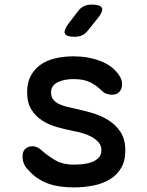

<svg xmlns="http://www.w3.org/2000/svg" viewBox="-20 -805 640 835"><path d="M301 10Q270 10 241.5 6Q213 2 188.5 -7Q164 -16 142 -31Q120 -46 100 -69Q89 -80 83.5 -94.5Q78 -109 78 -124Q78 -148 91 -158.5Q104 -169 120 -169Q131 -169 140.5 -165Q150 -161 161 -151Q192 -124 223.5 -106.5Q255 -89 300 -89Q317 -89 338.5 -91Q360 -93 378 -99.5Q396 -106 408.5 -118.5Q421 -131 421 -152Q421 -172 408.5 -186Q396 -200 378 -210Q360 -220 338.5 -226Q317 -232 300 -235Q265 -242 229 -252Q193 -262 164 -280.5Q135 -299 116.5 -328.5Q98 -358 98 -404Q98 -446 114 -475.5Q130 -505 157 -524Q184 -543 221 -551.5Q258 -560 300 -560Q364 -560 417 -539.5Q470 -519 497 -479Q504 -469 507.5 -459Q511 -449 511 -439Q511 -419 499.5 -406Q488 -393 467 -393Q456 -393 444 -397Q432 -401 421 -412Q400 -433 372.5 -447Q345 -461 300 -461Q279 -461 261.5 -457.5Q244 -454 230.5 -447Q217 -440 209.5 -429.5Q202 -419 202 -403Q202 -385 211 -373Q220 -361 235 -353.5Q250 -346 267.5 -341.5Q285 -337 300 -334Q338 -326 378 -314.5Q418 -303 450.5 -283Q483 -263 504 -231Q525 -199 525 -151Q525 -105 506.5 -74Q488 -43 457 -24.5Q426 -6 385.5 2Q345 10 301 10ZM305 -645Q269 -645 262.5 -658.5Q256 -672 277 -701L319 -756Q331 -772 345.5 -778.5Q360 -785 380 -785Q416 -785 423 -771Q430 -757 407 -728L362 -672Q351 -658 337 -651.5Q323 -645 305 -645Z"/></svg>

Font: Maple Mono NL Medium
Style: Regular
Weight: 500
Monospace: yes
Designer: subframe7536
Version: Version 7.000